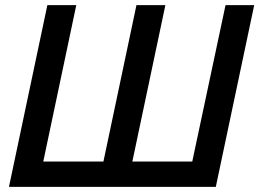

<svg xmlns="http://www.w3.org/2000/svg" viewBox="-20 -730 1013 750"><path d="M15 0 165 -710H278L149 -99H384L513 -710H626L497 -99H731L861 -710H973L823 0Z"/></svg>

Font: Raleway SemiBold
Style: Italic
Weight: 600
Italic angle: -12°
Designer: Matt McInerney, Pablo Impallari, Rodrigo Fuenzalida
Foundry: Matt McInerney, Pablo Impallari, Rodrigo Fuenzalida
Version: Version 4.026